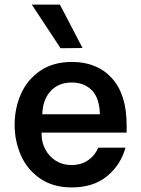

<svg xmlns="http://www.w3.org/2000/svg" viewBox="-20 -812 618 840"><path d="M44 -266Q44 -338 71.5 -400.5Q99 -463 155.5 -502Q212 -541 295 -541Q405 -541 469.5 -470Q534 -399 534 -265V-232H162V-224Q162 -189 178.5 -158Q195 -127 224.5 -108.5Q254 -90 292 -90Q335 -90 365 -110.5Q395 -131 410 -166H529Q508 -90 448 -41Q388 8 294 8Q212 8 155.5 -31Q99 -70 71.5 -132.5Q44 -195 44 -266ZM165 -312H417Q415 -384 381.5 -417.5Q348 -451 294 -451Q236 -451 201.5 -413.5Q167 -376 165 -312ZM119 -792H242L341 -602L245 -601Z"/></svg>

Font: Lopes Sans SemiBold
Style: Regular
Weight: 600
Designer: Gabriel Lam, Diego Maldonado
Foundry: TypeRant, Foresti Design
Version: Version 4.000